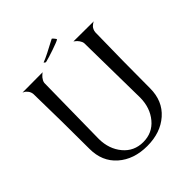

<svg xmlns="http://www.w3.org/2000/svg" viewBox="-240 -1048 1200 1200"><g transform="rotate(-45 360.0 -448.5)"><path d="M680.2 -788.1Q678.7 -787.6 676 -786.4Q673.3 -785.2 666.5 -780.5Q659.7 -775.9 654.1 -770Q648.4 -764.2 643.8 -754.4Q639.2 -744.6 638.2 -732.9Q632.8 -477.5 632.8 -245.1V-243.2Q632.8 -131.8 558.1 -65.9Q483.4 0 365.2 0Q247.1 0 172.1 -65.9Q97.2 -131.8 97.2 -243.2V-245.1Q97.2 -480.5 91.8 -732.9Q90.3 -751 79.8 -764.9Q69.3 -778.8 59.6 -783.2L49.8 -788.1L229 -789.1Q227.5 -788.1 225.1 -786.4Q222.7 -784.7 216.3 -779.1Q210 -773.4 204.8 -767.3Q199.7 -761.2 194.8 -752Q189.9 -742.7 189 -733.9L182.1 -245.1Q183.1 -156.2 233.6 -95.7Q284.2 -35.2 365.2 -35.2Q446.3 -35.2 496.6 -95.7Q546.9 -156.2 547.9 -245.1L541 -733.9Q539.1 -748 529.1 -762Q519 -775.9 509.8 -782.2L501 -789.1ZM276.9 -828.1Q299.8 -836.4 334 -853.8Q368.2 -871.1 391.8 -884Q415.5 -897 417 -897Q419.4 -897 428.7 -886Q438 -875 438 -871.1Q438 -870.1 437 -870.1Q423.8 -861.8 371.1 -843.8Q318.4 -825.7 289.1 -818.8Q285.2 -817.9 278.3 -824.7Q275.4 -827.6 276.9 -828.1Z"/></g></svg>

Font: Anticva
Style: Regular
Weight: 400
Version: Version 1.000